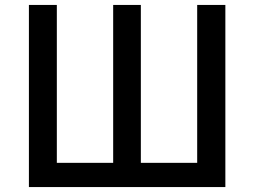

<svg xmlns="http://www.w3.org/2000/svg" viewBox="-20 -757 1029 777"><path d="M97 0H892V-737H778V-98H550V-737H438V-98H210V-737H97Z"/></svg>

Font: Source Han Sans JP Medium
Style: Regular
Weight: 500
Designer: Ryoko NISHIZUKA 西塚涼子 (kana, bopomofo & ideographs); Paul D. Hunt (Latin, Greek & Cyrillic); Sandoll Communications 산돌커뮤니
Foundry: Adobe
Version: Version 2.002;hotconv 1.0.116;makeotfexe 2.5.65601